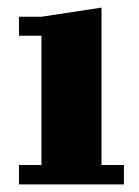

<svg xmlns="http://www.w3.org/2000/svg" viewBox="-20 -485 366 505"><path d="M30 -441H89L247 -465V-51H306V0H30V-51H89V-391H30Z"/></svg>

Font: Bigshot One
Style: Regular
Weight: 400
Designer: Gesine Todt
Foundry: Gesine Todt
Version: Version 1.001